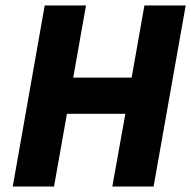

<svg xmlns="http://www.w3.org/2000/svg" viewBox="-20 -680 697 700"><path d="M540 0H389.5L437 -265H224L177 0H26.5L143 -660H293.5L247 -397H460L506.5 -660H657Z"/></svg>

Font: Lucymar Sans
Style: Bold Italic
Weight: 700
Italic angle: -10°
Foundry: The League of Moveable Type (original font) / Main changes by Cristiano Sobral with portions from Mirco Monsees
Version: Version 2.00;August 30, 2020;FontCreator 13.0.0.2681 64-bit